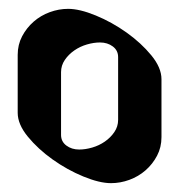

<svg xmlns="http://www.w3.org/2000/svg" viewBox="-20 -559 435 434"><path d="M118 -254Q118 -239 130 -230Q142 -221 159 -221Q173 -221 188.5 -225.5Q204 -230 217 -239Q230 -248 238.5 -260.5Q247 -273 247 -288V-430Q247 -445 235 -454Q223 -463 206 -463Q192 -463 176.5 -458.5Q161 -454 148 -445Q135 -436 126.5 -423.5Q118 -411 118 -396ZM345 -249Q345 -226 335 -207Q325 -188 309 -174Q293 -160 272.5 -152.5Q252 -145 231 -145Q205 -145 168.5 -160Q132 -175 99 -198.5Q66 -222 43 -250Q20 -278 20 -304V-435Q20 -458 30 -477Q40 -496 56 -510Q72 -524 92.5 -531.5Q113 -539 134 -539Q160 -539 196.5 -524Q233 -509 266 -485.5Q299 -462 322 -434Q345 -406 345 -380Z"/></svg>

Font: Jaini Purva
Style: Regular
Weight: 400
Designer: Girish Dalvi, Maithili Shingre
Foundry: Ek Type
Version: Version 1.001;PS 1.000;hotconv 16.6.51;makeotf.lib2.5.65220